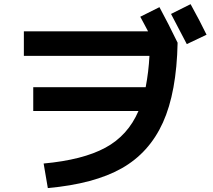

<svg xmlns="http://www.w3.org/2000/svg" viewBox="-20 -870 1040 939"><path d="M990.2 -700.2 893.6 -654.3Q839.8 -757.8 816.4 -801.8L912.1 -849.6Q958 -766.6 990.2 -700.2ZM142.6 -327.1V-443.4H692.4Q707 -519.5 710.9 -596.7H96.7V-716.8H704.1Q700.2 -724.6 686.5 -750Q672.9 -775.4 666 -788.1L759.8 -835Q803.7 -753.9 848.6 -661.1Q843.8 -418.9 776.9 -271Q710 -123 575.2 -46.9Q440.4 29.3 213.9 49.8L193.4 -70.3Q384.8 -87.9 495.1 -147.5Q605.5 -207 657.2 -327.1Z"/></svg>

Font: Mgen+ 1c bold
Style: Bold
Weight: 700
Designer: [Source Han Sans]
Ryoko NISHIZUKA  (kana & ideographs); Paul D. Hunt (Latin, Greek & Cyrillic); Wenlong ZHANG  (bopomofo
Version: Version 1.059.20150602